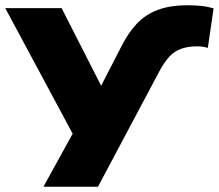

<svg xmlns="http://www.w3.org/2000/svg" viewBox="-38 -529 831 729"><path d="M422 -351Q448 -403 480.5 -438Q513 -473 560 -491Q607 -509 674 -509Q702 -509 726 -506.5Q750 -504 773 -497L751 -347Q743 -350 732.5 -351.5Q722 -353 711 -353Q676 -353 650.5 -344Q625 -335 606 -315Q587 -295 568 -260L334 180H127L263 -67L259 18L-18 -498H196L359 -178H333Z"/></svg>

Font: Nunito Sans 10pt Expanded Black
Style: Regular
Weight: 900
Width: 7
Designer: Vernon Adams
Foundry: Vernon Adams
Version: Version 3.101;gftools[0.9.27]